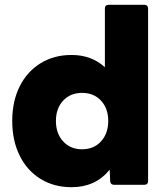

<svg xmlns="http://www.w3.org/2000/svg" viewBox="-20 -770 695 800"><path d="M31 -266Q31 -348 62 -410Q93 -472 149 -506.5Q205 -541 278 -541Q361 -541 417 -490V-734Q417 -750 433 -750H581Q597 -750 597 -734V-16Q597 0 581 0H455Q448 0 443.5 -4.5Q439 -9 439 -16L437 -63Q378 10 278 10Q205 10 149 -24.5Q93 -59 62 -121.5Q31 -184 31 -266ZM431 -266Q431 -318 401 -350.5Q371 -383 322 -383Q273 -383 243 -350.5Q213 -318 213 -266Q213 -214 243 -181Q273 -148 322 -148Q371 -148 401 -181Q431 -214 431 -266Z"/></svg>

Font: LINE Seed Sans TH App ExtraBold
Style: Regular
Weight: 800
Designer: Dalton Maag Ltd | Thai characters by Cadson Demak Co.,Ltd.
Foundry: Dalton Maag Ltd
Version: Version 1.003